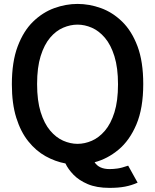

<svg xmlns="http://www.w3.org/2000/svg" viewBox="-20 -804 772 955"><path d="M524.5 130.5Q460.5 130.5 416.5 111.8Q372.5 93 345.5 65Q318.5 37 305.5 9Q254.5 -0.5 206.8 -27Q159 -53.5 121 -100.8Q83 -148 61 -218.2Q39 -288.5 39 -384.5Q39 -496.5 67.8 -573Q96.5 -649.5 144.2 -696Q192 -742.5 249.8 -763.5Q307.5 -784.5 365.5 -784.5Q424 -784.5 481.8 -763.8Q539.5 -743 587.2 -696.8Q635 -650.5 663.8 -574.2Q692.5 -498 692.5 -386Q692.5 -265.5 658.5 -185.2Q624.5 -105 569.2 -59.2Q514 -13.5 450.5 3Q472.5 37 525 37Q543 37 563.8 34.2Q584.5 31.5 617.5 20L664.5 104.5Q634.5 118 602 124.2Q569.5 130.5 524.5 130.5ZM365.5 -88.5Q401.5 -88.5 437 -104Q472.5 -119.5 502 -154Q531.5 -188.5 549.2 -245.2Q567 -302 567 -384.5Q567 -467 549.2 -524Q531.5 -581 502 -615.8Q472.5 -650.5 437 -666Q401.5 -681.5 365.5 -681.5Q330 -681.5 294.2 -666.2Q258.5 -651 229.2 -616.5Q200 -582 182.2 -525.2Q164.5 -468.5 164.5 -386Q164.5 -303.5 182.2 -246.5Q200 -189.5 229.2 -154.8Q258.5 -120 294.2 -104.2Q330 -88.5 365.5 -88.5Z"/></svg>

Font: Junction SemiBold
Style: Regular
Weight: 600
Designer: Caroline Hadilaksono
Foundry: Caroline Hadilaksono, Tyler Finck, The League of Moveable Type
Version: Version 2.000; ttfautohint (v1.8.3)